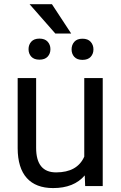

<svg xmlns="http://www.w3.org/2000/svg" viewBox="-20 -910 591 939"><path d="M66.4 0ZM394.5 -52.2Q341.8 9.8 239.7 9.8Q155.3 9.8 111.1 -39.3Q66.9 -88.4 66.4 -184.6V-528.3H156.7V-187Q156.7 -66.9 254.4 -66.9Q357.9 -66.9 392.1 -144V-528.3H482.4V0H396.5ZM119.6 -669.4Q119.6 -691.4 133.1 -706.3Q146.5 -721.2 172.9 -721.2Q199.2 -721.2 212.9 -706.3Q226.6 -691.4 226.6 -669.4Q226.6 -647.5 212.9 -632.8Q199.2 -618.2 172.9 -618.2Q146.5 -618.2 133.1 -632.8Q119.6 -647.5 119.6 -669.4ZM330.1 -668.5Q330.1 -690.4 343.5 -705.6Q356.9 -720.7 383.3 -720.7Q409.7 -720.7 423.3 -705.6Q437 -690.4 437 -668.5Q437 -646.5 423.3 -631.8Q409.7 -617.2 383.3 -617.2Q356.9 -617.2 343.5 -631.8Q330.1 -646.5 330.1 -668.5ZM328.1 -746.1H250.5L124.5 -889.6H233.9Z"/></svg>

Font: Roboto
Style: Regular
Weight: 400
Designer: Google
Version: Version 2.134; 2016; ttfautohint (v1.6)